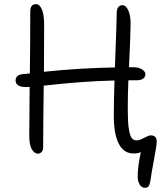

<svg xmlns="http://www.w3.org/2000/svg" viewBox="-20 -729 806 926"><path d="M163.1 12.2Q146 12.2 133.5 -9Q121.1 -30.3 121.1 -75.2Q121.1 -147.9 123 -310.1Q117.2 -309.1 106 -309.1Q55.2 -309.1 55.2 -341.8Q55.2 -352.1 62.5 -360.6Q69.8 -369.1 86.9 -371.1Q98.6 -373 124 -375Q126 -533.2 126 -673.8Q126 -709 153.8 -709Q170.9 -709 181.9 -683.6Q192.9 -658.2 192.9 -609.9Q192.9 -570.8 192.4 -494.9Q191.9 -418.9 191.9 -382.8Q365.7 -400.9 534.2 -403.8Q543 -633.3 543 -668Q543 -685.5 550.8 -694.8Q558.6 -704.1 570.8 -704.1Q586.9 -704.1 598.4 -679.7Q609.9 -655.3 609.9 -613.8Q609.9 -568.8 602.1 -404.8H620.1Q650.4 -404.8 665.8 -394Q681.2 -383.3 681.2 -371.1Q681.2 -357.4 669.9 -349.6Q658.7 -341.8 639.2 -341.8H599.1Q596.2 -270 596.2 -199.2Q596.2 -140.1 601.3 -107.4Q606.4 -74.7 615.5 -63.2Q624.5 -51.8 640.1 -51.8Q652.3 -51.8 675 -64Q697.8 -76.2 706.1 -76.2Q735.8 -76.2 735.8 -46.9Q735.8 -28.8 722.9 39.6Q710 107.9 706.1 138.2Q703.6 157.2 698 167Q692.4 176.8 680.2 176.8Q662.6 176.8 653.3 160.6Q644 144.5 644 121.1Q644 75.7 659.2 4.9Q645 11.2 624 11.2Q577.1 11.2 553 -35.4Q528.8 -82 528.8 -170.9Q528.8 -244.1 532.2 -340.8Q379.4 -337.4 190.9 -315.9Q190.4 -281.7 189.2 -172.9Q188 -64 188 -16.1Q188 -4.4 180.7 3.9Q173.3 12.2 163.1 12.2Z"/></svg>

Font: Shantell Sans Normal
Style: Regular
Weight: 300
Designer: Stephen Nixon, Anya Danilova, Shantell Martin
Foundry: Arrow Type
Version: Version 1.006;[559af2be0]